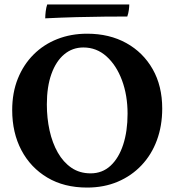

<svg xmlns="http://www.w3.org/2000/svg" viewBox="-20 -837 787 866"><path d="M372.8 9Q269.1 9 193.6 -36Q118 -80.9 76.5 -159.6Q35 -238.4 35 -340.5Q35 -419.1 60.5 -482.4Q86 -545.6 131.5 -591.1Q177 -636.6 238.6 -660.8Q300.2 -685 372.8 -685Q473.5 -685 549.6 -642.8Q625.7 -600.6 668.7 -524.9Q711.7 -449.3 711.7 -347.3Q711.7 -269.7 687.7 -204.6Q663.7 -139.5 618.6 -91.8Q573.6 -44 511.3 -17.5Q449 9 372.8 9ZM388.7 -55.1Q441.6 -55.1 478.7 -89.6Q515.8 -124 535.6 -184.6Q555.4 -245.3 555.4 -323.9Q555.4 -407.1 530.2 -474.9Q505 -542.6 460.2 -582.8Q415.5 -622.9 356 -622.9Q306.9 -622.9 269.8 -592Q232.7 -561.1 212 -503.5Q191.3 -445.9 191.3 -366Q191.3 -304.5 203.6 -248.4Q216 -192.3 240.7 -148.9Q265.4 -105.5 302.2 -80.3Q339.1 -55.1 388.7 -55.1ZM563.1 -817Q563.1 -807 561.1 -791.8Q559.1 -776.7 554.1 -762.5Q510.5 -762.5 451.9 -762Q393.4 -761.5 325.4 -759.7Q257.5 -757.9 184 -754.3Q184 -767.6 186.2 -786Q188.5 -804.4 193 -817Z"/></svg>

Font: Vollkorn
Style: Regular
Weight: 400
Designer: Friedrich Althausen
Foundry: Friedrich Althausen
Version: Version 5.001